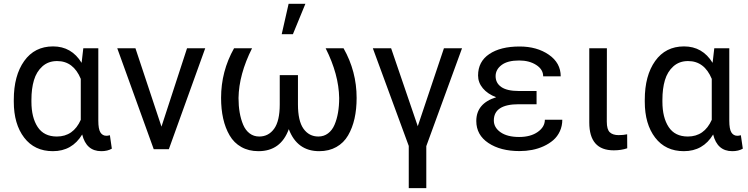

<svg xmlns="http://www.w3.org/2000/svg" viewBox="-20 -781 3917 1005"><path d="M52.2 -248.5V-258.8Q52.2 -385.3 106.7 -461.7Q161.1 -538.1 257.8 -538.1Q354.5 -538.1 407.2 -452.1L416 -528.3H494.6V-148.9Q494.6 -105.5 505.6 -87.9Q516.6 -70.3 537.1 -70.3Q544.4 -70.3 555.2 -73.2L565.4 -2.9Q543 10.3 510.3 10.3Q431.6 10.3 410.2 -77.1Q357.4 10.3 256.8 10.3Q160.6 10.3 106.4 -60.8Q52.2 -131.8 52.2 -248.5ZM144.5 -258.8V-248.5Q144.5 -166 177.2 -116.2Q210 -66.4 277.8 -66.4Q363.8 -66.4 402.8 -153.8V-368.2Q364.3 -461.4 278.8 -461.4Q232.9 -461.4 201.9 -433.6Q170.9 -405.8 157.7 -361.3Q144.5 -316.9 144.5 -258.8Z M784.7 0 593.8 -528.3H689L825.2 -118.2L959 -528.3H1054.2L863.8 0Z M1333 10.3Q1281.7 10.3 1243.2 -11.5Q1204.6 -33.2 1181.9 -72.3Q1159.2 -111.3 1148.2 -160.4Q1137.2 -209.5 1137.2 -268.6Q1137.2 -407.7 1205.1 -528.3H1299.3Q1230.5 -391.6 1228.5 -268.1Q1228.5 -227.1 1234.6 -191.9Q1240.7 -156.7 1252.9 -127.9Q1265.1 -99.1 1286.6 -82.8Q1308.1 -66.4 1336.9 -66.4Q1385.7 -66.4 1415 -107.2Q1444.3 -147.9 1444.3 -234.9V-387.7H1539.6V-234.9Q1539.6 -147.9 1568.6 -107.2Q1597.7 -66.4 1646.5 -66.4Q1675.3 -66.4 1697 -82.8Q1718.8 -99.1 1731 -127.7Q1743.2 -156.2 1749.3 -191.4Q1755.4 -226.6 1755.4 -268.1Q1753.4 -391.6 1684.6 -528.3H1778.3Q1846.7 -407.7 1846.7 -268.6Q1846.7 -209.5 1835.7 -160.4Q1824.7 -111.3 1802 -72.3Q1779.3 -33.2 1740.7 -11.5Q1702.1 10.3 1650.9 10.3Q1535.2 10.3 1491.7 -105Q1449.7 10.3 1333 10.3ZM1454.6 -602.1 1490.7 -761.2H1578.6L1513.2 -602.1Z M1931.6 -528.3H2027.3L2167 -119.6L2167.5 -122.6L2303.7 -528.3H2398.4L2211.4 -16.1V203.6H2119.6V-17.1Z M2473.1 -147.5Q2473.1 -239.7 2577.1 -272Q2532.2 -289.1 2507.3 -319.1Q2482.4 -349.1 2482.4 -385.7Q2482.4 -458.5 2541 -498Q2599.6 -537.6 2699.7 -537.6Q2790.5 -537.6 2852.8 -494.6Q2915 -451.7 2915 -381.3H2823.2Q2823.2 -417.5 2786.9 -440.9Q2750.5 -464.4 2697.3 -464.4Q2636.7 -464.4 2605.5 -440.7Q2574.2 -417 2574.2 -382.3Q2574.2 -346.2 2604.2 -325.4Q2634.3 -304.7 2695.3 -304.7H2788.6V-235.4H2695.3Q2564.9 -235.4 2564.9 -150.4Q2564.9 -113.3 2600.3 -88.6Q2635.7 -64 2697.3 -64Q2757.3 -64 2794.7 -90.3Q2832 -116.7 2832 -154.3H2923.3Q2923.3 -121.6 2910.6 -94Q2897.9 -66.4 2876.2 -47.6Q2854.5 -28.8 2825.7 -15.6Q2796.9 -2.4 2765.1 3.7Q2733.4 9.8 2699.7 9.8Q2599.6 9.8 2536.4 -32.5Q2473.1 -74.7 2473.1 -147.5Z M3064.5 -528.3H3156.7L3156.2 -144.5Q3156.2 -103 3172.1 -88.4Q3188 -73.7 3218.3 -73.7Q3242.7 -73.7 3262.7 -78.1L3263.2 -4.9Q3231.9 5.9 3192.4 5.9Q3064.5 5.9 3064.5 -139.6Z M3355 -248.5V-258.8Q3355 -385.3 3409.4 -461.7Q3463.9 -538.1 3560.5 -538.1Q3657.2 -538.1 3710 -452.1L3718.8 -528.3H3797.4V-148.9Q3797.4 -105.5 3808.3 -87.9Q3819.3 -70.3 3839.8 -70.3Q3847.2 -70.3 3857.9 -73.2L3868.2 -2.9Q3845.7 10.3 3813 10.3Q3734.4 10.3 3712.9 -77.1Q3660.2 10.3 3559.6 10.3Q3463.4 10.3 3409.2 -60.8Q3355 -131.8 3355 -248.5ZM3447.3 -258.8V-248.5Q3447.3 -166 3480 -116.2Q3512.7 -66.4 3580.6 -66.4Q3666.5 -66.4 3705.6 -153.8V-368.2Q3667 -461.4 3581.5 -461.4Q3535.6 -461.4 3504.6 -433.6Q3473.6 -405.8 3460.4 -361.3Q3447.3 -316.9 3447.3 -258.8Z"/></svg>

Font: Bert Sans Medium
Style: Regular
Weight: 500
Designer: Christian Robertson, Adam Twardoch, & Cristiano Sobral
Foundry: Google
Version: Version 12.135;January 10, 2020;FontCreator 12.0.0.2547 64-b